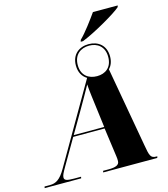

<svg xmlns="http://www.w3.org/2000/svg" viewBox="-179 -1096 1055 1204"><g transform="rotate(-15 348.5 -494.0)"><path d="M419 -839 416 -828H431C517 -862 664 -948 696 -978L699 -988H538C507 -944 457 -876 419 -839ZM-40 0H197L199 -10H154C108 -10 91 -15 91 -33C91 -47 98 -61 120 -99L216 -264H420L446 -76C448 -65 448 -56 448 -45C448 -19 422 -10 379 -10H342L340 0H691L694 -10H688C651 -10 646 -27 634 -97L542 -615C559 -633 570 -658 570 -692C570 -764 521 -801 459 -801C397 -801 348 -763 348 -692C348 -648 366 -617 396 -599L100 -88C64 -25 34 -10 -2 -10H-38ZM460 -593C406 -593 360 -623 360 -691C360 -759 405 -791 460 -791C513 -791 558 -760 558 -692C558 -623 513 -593 460 -593ZM222 -274 295 -399C329 -458 365 -520 386 -559C389 -507 397 -460 404 -400L420 -274Z"/></g></svg>

Font: Noto Serif Display SemiCondensed Black
Style: Italic
Weight: 900
Width: 4
Italic angle: -12°
Designer: Monotype Design Team
Foundry: Monotype Imaging Inc.
Version: Version 2.009